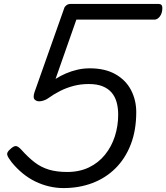

<svg xmlns="http://www.w3.org/2000/svg" viewBox="-20 -939 847 978"><path d="M303 19Q267 19 230.5 10.5Q194 2 160 -14.5Q126 -31 95.5 -56Q65 -81 39 -113Q21 -136 17 -149.5Q13 -163 32 -179Q50 -196 61.5 -195Q73 -194 90 -175Q123 -138 156 -112.5Q189 -87 229 -75Q269 -63 322 -63Q385 -63 433.5 -86.5Q482 -110 515 -151Q548 -192 565 -244.5Q582 -297 582 -355Q582 -390 574 -418.5Q566 -447 548.5 -467.5Q531 -488 502.5 -499.5Q474 -511 432 -511Q391 -511 355 -501.5Q319 -492 287 -476Q255 -460 226 -439Q211 -428 190.5 -424Q170 -420 158 -430.5Q146 -441 156 -470L307 -897Q309 -905 318 -912Q327 -919 340 -919H788Q797 -919 802 -914Q807 -909 807 -899Q807 -872 794.5 -855.5Q782 -839 767 -839H369L263 -537Q288 -553 316 -565Q344 -577 374.5 -584Q405 -591 437 -591Q515 -591 568 -561Q621 -531 647.5 -480Q674 -429 674 -368Q674 -275 646 -203Q618 -131 568 -81.5Q518 -32 450.5 -6.5Q383 19 303 19Z"/></svg>

Font: Playwrite DE LA
Style: Regular
Weight: 400
Designer: Veronika Burian, José Scaglione
Foundry: TypeTogether
Version: Version 1.002